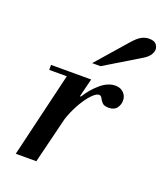

<svg xmlns="http://www.w3.org/2000/svg" viewBox="-134 -814 772 904"><g transform="rotate(20 251.5 -362.0)"><path d="M52 0 159 -450H266L155 0ZM65 -425V-450H254V-425ZM203 -195 241 -358H248Q275 -401 311 -431.5Q347 -462 384 -462Q402 -462 414.5 -454.5Q427 -447 434 -435Q441 -423 441 -407Q441 -387 428.5 -370Q416 -353 388 -353Q365 -353 355.5 -363.5Q346 -374 341 -384.5Q336 -395 326 -395Q314 -395 297 -379Q280 -363 261.5 -335Q243 -307 227 -271Q211 -235 203 -195ZM244 -524 375 -674Q401 -704 419.5 -714Q438 -724 457 -724Q483 -724 493 -712Q503 -700 503 -686Q503 -673 493.5 -658.5Q484 -644 463 -631L286 -524Z"/></g></svg>

Font: Libre Bodoni
Style: Italic
Weight: 400
Italic angle: -13°
Designer: Pablo Impallari, Rodrigo Fuenzalida
Foundry: Impallari Type
Version: Version 2.005;gftools[0.9.23]